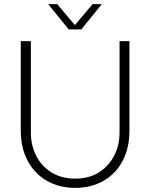

<svg xmlns="http://www.w3.org/2000/svg" viewBox="-20 -900 730 933"><path d="M346 13Q268 13 208.5 -21Q149 -55 115 -117.5Q81 -180 81 -266V-700H130V-256Q130 -194 156 -143Q182 -92 230.5 -62Q279 -32 346 -32Q412 -32 460 -62Q508 -92 534.5 -143Q561 -194 561 -256V-700H609V-266Q609 -180 575.5 -117.5Q542 -55 482.5 -21Q423 13 346 13ZM314 -757 214 -880H258L344 -778L430 -880H475L375 -757Z"/></svg>

Font: MuseoModerno ExtraLight
Style: Regular
Weight: 200
Designer: Pablo Cosgaya, Héctor Gatti, Marcela Romero, and the Authors of The MuseoModerno Project.
Foundry: Omnibus-Type Team
Version: Version 1.001